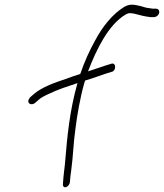

<svg xmlns="http://www.w3.org/2000/svg" viewBox="-20 -766 698 818"><path d="M101 -338C99 -329 105 -322 115 -322C120 -322 125 -324 129 -327L146 -342C155 -350 170 -358 190 -367C227 -385 271 -399 310 -412C276 -292 266 -179 258 -82C256 -55 250 -17 249 6L248 18C247 43 276 31 278 9L279 -3C279 -10 281 -22 283 -37C292 -101 292 -153 302 -222C309 -277 321 -348 339 -412C340 -415 341 -419 343 -423C375 -432 414 -447 430 -452L456 -460C475 -464 476 -499 456 -495L430 -487C414 -482 389 -473 355 -462C393 -561 443 -661 515 -704C522 -708 528 -710 533 -710C540 -710 546 -709 555 -707C573 -702 600 -695 622 -693H636C646 -693 656 -701 658 -711C660 -721 655 -729 644 -729H631C623 -730 615 -731 604 -733C584 -738 563 -746 541 -746C531 -746 520 -743 508 -736C460 -706 417 -654 385 -593C362 -552 340 -504 322 -451C300 -444 280 -437 261 -430C213 -414 159 -395 125 -366L109 -352C105 -348 102 -343 101 -338Z"/></svg>

Font: Stray Cat
Style: CnObl
Weight: 400
Version: Version 1.0